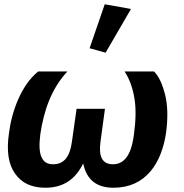

<svg xmlns="http://www.w3.org/2000/svg" viewBox="-20 -865 861 900"><path d="M193 15C275 15 333 -23 370 -99C386 -21 434 15 512 15C665 15 737 -102 758 -240C768 -312 766 -372 754 -421C741 -471 725 -507 702 -530H564C587 -495 602 -453 610 -405C618 -358 617 -302 608 -236C601 -179 582 -95 510 -95C458 -95 442 -132 451 -200L472 -355H339L317 -200C308 -132 281 -95 229 -95C201 -95 184 -106 174 -130C164 -152 163 -188 169 -236C185 -344 220 -449 296 -530H159C78 -465 34 -339 22 -240C10 -158 19 -96 50 -52C81 -7 128 15 193 15ZM475 -618 594 -823 471 -845 400 -639Z"/></svg>

Font: Cheyenne Sans
Style: Bold Italic
Weight: 700
Italic angle: -8.13011°
Designer: The Public Sans project authors (U.S. Web Design System), Libre Franklin designed by Pablo Impallari and Rodrigo Fuenzal
Foundry: The Cheyenne Sans Project Authors
Version: Version 2.007